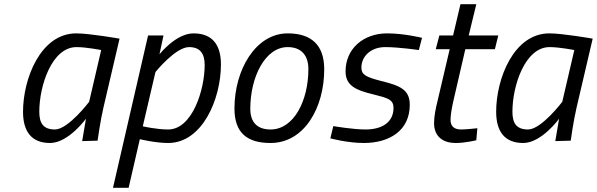

<svg xmlns="http://www.w3.org/2000/svg" viewBox="-20 -668 2826 909"><path d="M342 -445C389 -445 459 -431 459 -431L402 -186C402 -186 303 -55 240 -55C184 -55 166 -86 166 -139C166 -263 226 -445 342 -445ZM217 9C304 9 387 -106 387 -106C383 -85 369 0 369 0L442 -2C442 -2 455 -97 470 -160L546 -485C546 -485 404 -510 341 -510C172 -510 89 -295 89 -139C89 -47 128 9 217 9Z M875 -445C927 -445 949 -415 949 -360C949 -242 890 -55 776 -55C721 -55 656 -70 656 -70L716 -327C716 -327 811 -445 875 -445ZM589 221 642 -9C642 -9 716 9 776 9C938 9 1026 -199 1026 -363C1026 -455 986 -510 896 -510C813 -510 735 -411 735 -411L754 -500H681L515 221Z M1261 -55C1197 -55 1165 -90 1165 -153C1165 -303 1235 -445 1342 -445C1409 -445 1440 -403 1440 -341C1440 -191 1371 -55 1261 -55ZM1342 -510C1192 -510 1090 -340 1090 -154C1090 -39 1150 9 1261 9C1420 9 1515 -157 1515 -340C1515 -455 1454 -510 1342 -510Z M1978 -489C1978 -489 1893 -510 1813 -510C1701 -510 1616 -438 1616 -330C1616 -263 1664 -241 1748 -221C1816 -204 1843 -197 1843 -157C1843 -88 1787 -55 1711 -55C1650 -55 1558 -71 1558 -71L1544 -13C1544 -13 1625 9 1702 9C1823 9 1920 -49 1920 -172C1920 -245 1872 -263 1783 -285C1710 -304 1691 -315 1691 -348C1691 -400 1734 -445 1804 -445C1868 -445 1963 -431 1963 -431L1978 -489Z M2339 -500H2199L2235 -648H2160L2125 -500H2060L2043 -435H2109L2051 -188C2043 -156 2035 -117 2035 -85C2035 -26 2072 9 2138 9C2183 9 2235 -4 2235 -4L2240 -61C2240 -61 2189 -55 2163 -55C2127 -55 2113 -73 2113 -101C2113 -123 2119 -156 2125 -184L2183 -435H2323Z M2582 -445C2629 -445 2699 -431 2699 -431L2642 -186C2642 -186 2543 -55 2480 -55C2424 -55 2406 -86 2406 -139C2406 -263 2466 -445 2582 -445ZM2457 9C2544 9 2627 -106 2627 -106C2623 -85 2609 0 2609 0L2682 -2C2682 -2 2695 -97 2710 -160L2786 -485C2786 -485 2644 -510 2581 -510C2412 -510 2329 -295 2329 -139C2329 -47 2368 9 2457 9Z"/></svg>

Font: RazerF5
Style: Italic
Weight: 400
Foundry: Razer Inc.
Version: Version 2